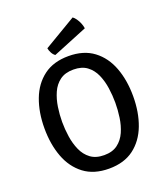

<svg xmlns="http://www.w3.org/2000/svg" viewBox="-162 -1013 983 1137"><g transform="rotate(-20 329.0 -444.0)"><path d="M161 -342Q161 -296.5 168 -249.2Q175 -202 192.8 -161.8Q210.5 -121.5 243.5 -96.8Q276.5 -72 329 -72Q381.5 -72 414.2 -96.8Q447 -121.5 464.8 -161.8Q482.5 -202 489.2 -249.2Q496 -296.5 496 -342Q496 -387.5 489.2 -434.5Q482.5 -481.5 464.8 -521.8Q447 -562 414.2 -586.5Q381.5 -611 329 -611Q276.5 -611 243.5 -586.5Q210.5 -562 192.8 -521.8Q175 -481.5 168 -434.5Q161 -387.5 161 -342ZM49.5 -342Q49.5 -443 79.8 -523Q110 -603 172 -649.5Q234 -696 329 -696Q424.5 -696 486.5 -649.2Q548.5 -602.5 578.5 -522.5Q608.5 -442.5 608.5 -342Q608.5 -240.5 578 -160.2Q547.5 -80 485.8 -33.5Q424 13 329 13Q233.5 13 171.5 -34Q109.5 -81 79.5 -161.2Q49.5 -241.5 49.5 -342ZM431 -902.5Q441 -895.5 450.8 -881.8Q460.5 -868 467.5 -851.2Q474.5 -834.5 477 -817.5L259 -728.5Q247 -736 238.5 -752Q230 -768 228 -782Z"/></g></svg>

Font: Signika
Style: Regular
Weight: 400
Designer: Anna Giedry
Foundry: Anna Giedry
Version: Version 2.001